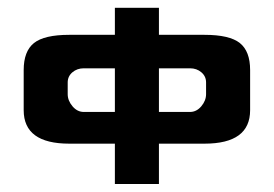

<svg xmlns="http://www.w3.org/2000/svg" viewBox="-20 -459 683 479"><path d="M376.5 0H266.6V-100.6H152.8Q39.1 -100.6 39.1 -184.1V-284.2Q39.1 -331.1 64.7 -351.6Q90.3 -372.1 152.8 -372.1H266.6V-439.5H376.5V-372.1H490.2Q552.7 -372.1 578.4 -351.6Q604 -331.1 604 -284.2V-184.1Q604 -100.6 490.2 -100.6H376.5ZM454.1 -179.7Q470.2 -179.7 482.2 -193.8Q494.1 -208 494.1 -224.1V-253.4Q494.1 -268.6 482.4 -278.6Q470.7 -288.6 454.1 -288.6H376.5V-179.7ZM266.6 -179.7V-288.6H189Q172.4 -288.6 160.6 -278.6Q148.9 -268.6 148.9 -253.4V-224.1Q148.9 -208 160.9 -193.8Q172.9 -179.7 189 -179.7Z"/></svg>

Font: Squarish Sans CT
Style: RegularSC
Weight: 400
Version: Version 0.9